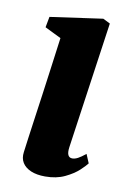

<svg xmlns="http://www.w3.org/2000/svg" viewBox="-70 -606 453 662"><g transform="rotate(10 156.0 -275.0)"><path d="M134.5 10.5Q105 10.5 84.5 1.8Q64 -7 54.5 -22.5Q45 -38 48 -59.5Q50.5 -80 54.8 -110.5Q59 -141 64.5 -180.2Q70 -219.5 76.5 -265.5Q83 -311.5 89.8 -362.8Q96.5 -414 104 -468.5L47 -496.5L54 -534L238 -560L263 -547.5L199.5 -103Q197 -85 201.2 -76Q205.5 -67 216 -67Q225 -67 235.5 -72.5Q246 -78 262 -91L275 -60Q268.5 -51 250.5 -34.2Q232.5 -17.5 203.2 -3.5Q174 10.5 134.5 10.5Z"/></g></svg>

Font: Merriweather 36pt ExtraBold
Style: Italic
Weight: 800
Italic angle: -7.8°
Version: Version 2.101